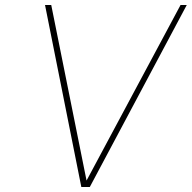

<svg xmlns="http://www.w3.org/2000/svg" viewBox="-20 -752 771 772"><path d="M161 -732H186L328 -26L706 -732H731L341 0H307Z"/></svg>

Font: Exo Thin
Style: Italic
Weight: 250
Italic angle: -9°
Designer: Natanael Gama
Foundry: Natanael Gama
Version: Version 1.500; ttfautohint (v1.6)